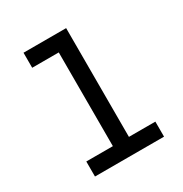

<svg xmlns="http://www.w3.org/2000/svg" viewBox="-192 -994 1085 1139"><g transform="rotate(-30 350.0 -424.0)"><path d="M130 -848H422V-103H603V0H130V-103H312V-745H130Z"/></g></svg>

Font: Martian Mono
Style: Regular
Weight: 400
Monospace: yes
Designer: Roman Shamin
Foundry: Evil Martians
Version: Version 1.000; ttfautohint (v1.8.4.7-5d5b)